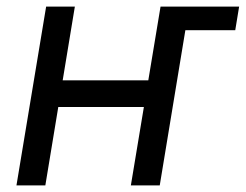

<svg xmlns="http://www.w3.org/2000/svg" viewBox="-20 -561 744 581"><path d="M500.5 -469.7 512.2 -541H703.6L691.9 -469.7ZM448.7 -317.9 435.1 -237.3H135.7L148.9 -317.9ZM206.5 -541 117.2 0H29.8L119.6 -541ZM552.7 -541 463.4 0H376L465.8 -541Z"/></svg>

Font: Inter 17pt
Style: Italic
Weight: 400
Italic angle: -9.3988°
Version: Version 4.001;git-66647c0bb